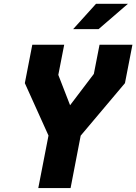

<svg xmlns="http://www.w3.org/2000/svg" viewBox="-20 -958 694 978"><path d="M175 0H339.5L391 -267L616.5 -534.5L654.5 -730H487L458 -581.5L337 -422L277 -576.5L307 -730H144.5L106.5 -534.5L227 -267.5ZM352.5 -809.5 469 -938.5H631.5L482 -809.5Z"/></svg>

Font: Monaspace Krypton ExtraBold
Style: Italic
Weight: 800
Italic angle: -11°
Designer: Riley Cran & the Lettermatic Team
Foundry: Lettermatic
Version: Version 1.101 (Monaspace Krypton)